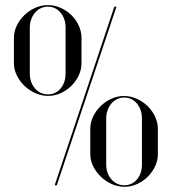

<svg xmlns="http://www.w3.org/2000/svg" viewBox="-20 -725 672 751"><path d="M34.4 -477.9V-576.6Q34.4 -601.5 45.5 -624.6Q56.6 -647.6 75.2 -665.7Q93.9 -683.8 117.8 -694.4Q141.8 -705 167.4 -705Q193 -705 216.9 -694.4Q240.9 -683.8 259 -666.2Q277.1 -648.6 287.9 -625.2Q298.8 -601.9 298.8 -576.6V-477.9Q298.8 -453 287.9 -429.9Q277.1 -406.9 258.9 -389Q240.6 -371.1 217.2 -360.5Q193.8 -349.9 168.5 -349.9Q142.9 -349.9 118.8 -360.5Q94.6 -371.1 75.8 -389.2Q57 -407.2 45.7 -430.3Q34.4 -453.4 34.4 -477.9ZM96.6 -616.8V-437.8Q96.6 -402.4 116.9 -379.1Q137.1 -355.9 167.8 -355.9Q197.8 -355.9 217.1 -378.9Q236.5 -402 236.5 -437.8V-616.8Q236.5 -652.1 216.8 -675.6Q197 -699 167 -699Q152.4 -699 139.4 -692.8Q126.4 -686.6 117 -675.6Q107.6 -664.5 102.1 -649.3Q96.6 -634.1 96.6 -616.8ZM333.1 -122.4V-221.1Q333.1 -246 344.2 -269.1Q355.4 -292.1 373.8 -310.2Q392.2 -328.2 416 -338.9Q439.8 -349.5 465 -349.5Q490.2 -349.5 514.4 -338.9Q538.5 -328.2 557 -310.3Q575.5 -292.4 586.5 -269Q597.5 -245.6 597.5 -221.1V-122.4Q597.5 -97.5 586.7 -74.4Q575.9 -51.4 557.6 -33.5Q539.4 -15.6 515.9 -5Q492.5 5.6 467.2 5.6Q441.6 5.6 417.5 -5Q393.4 -15.6 374.6 -33.7Q355.8 -51.8 344.4 -74.8Q333.1 -97.9 333.1 -122.4ZM395.4 -261.2V-82.2Q395.4 -46.9 415.6 -23.6Q435.9 -0.4 466.5 -0.4Q496.5 -0.4 515.9 -23.4Q535.2 -46.5 535.2 -82.2V-261.2Q535.2 -296.6 515.5 -320.1Q495.8 -343.5 465.8 -343.5Q451.1 -343.5 438.1 -337.3Q425.1 -331.1 415.8 -320.1Q406.4 -309 400.9 -293.8Q395.4 -278.6 395.4 -261.2ZM193.8 0 427.2 -699H435.6L202.1 0Z"/></svg>

Font: Moniqa Black
Style: Regular
Weight: 900
Designer: Rajesh Rajput
Foundry: Rajesh Rajput
Version: Version 1.000